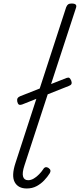

<svg xmlns="http://www.w3.org/2000/svg" viewBox="-20 -1055 454 1091"><path d="M132 16Q83 16 63.5 -20Q44 -56 68 -129L356 -1014Q361 -1026 367.5 -1030.5Q374 -1035 387 -1035Q404 -1035 410 -1029Q416 -1023 412 -1011L119 -115Q105 -73 111 -52Q117 -31 140 -31Q156 -31 172 -40.5Q188 -50 202.5 -65Q217 -80 226 -94Q229 -101 236.5 -104Q244 -107 255 -101Q265 -94 266.5 -87Q268 -80 263 -71Q250 -50 231 -30Q212 -10 187.5 3Q163 16 132 16ZM105 -461Q93 -457 87 -461Q81 -465 78 -478Q76 -490 79.5 -496.5Q83 -503 94 -508L358 -612Q369 -616 374.5 -612Q380 -608 385 -596Q389 -585 386 -578Q383 -571 372 -567Z"/></svg>

Font: Playwrite CO ExtraLight
Style: Regular
Weight: 250
Version: Version 1.002